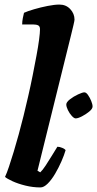

<svg xmlns="http://www.w3.org/2000/svg" viewBox="-20 -820 425 840"><path d="M157 0Q124 0 91.5 -8Q59 -16 35 -27Q11 -38 2 -46Q10 -63 19.5 -91.5Q29 -120 40 -156Q51 -192 62 -232.5Q73 -273 83 -313Q93 -354 103.5 -399.5Q114 -445 123 -490.5Q132 -536 139.5 -576Q147 -616 151 -646.5Q155 -677 155 -692Q155 -705 147 -709Q139 -713 125 -713H77Q77 -727 80 -741.5Q83 -756 85 -764Q100 -771 129 -779.5Q158 -788 188.5 -794Q219 -800 240 -800Q269 -800 287.5 -780Q306 -760 306 -734Q306 -730 301.5 -710.5Q297 -691 291 -667L144 -73L156 -66Q166 -75 179.5 -95.5Q193 -116 207 -139Q221 -162 231 -178Q241 -178 252.5 -173Q264 -168 267 -163Q261 -142 249 -114.5Q237 -87 221.5 -60.5Q206 -34 189 -17Q172 0 157 0ZM311 -302Q304 -302 294 -313Q284 -324 277 -338.5Q270 -353 270 -363Q270 -373 286 -385.5Q302 -398 321.5 -407Q341 -416 349 -416Q357 -416 365 -404.5Q373 -393 379 -378.5Q385 -364 385 -354Q385 -344 370.5 -332Q356 -320 338.5 -311Q321 -302 311 -302Z"/></svg>

Font: Texturina Medium 12pt Black
Style: Italic
Weight: 900
Italic angle: -11°
Version: Version 1.002